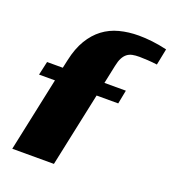

<svg xmlns="http://www.w3.org/2000/svg" viewBox="-127 -787 796 884"><g transform="rotate(20 271.0 -344.5)"><path d="M47 -430H124L133 -471Q146 -531 171 -572.5Q196 -614 230.5 -640Q265 -666 309 -677.5Q353 -689 403 -689Q434 -689 469 -685Q504 -681 542 -672L526 -592Q504 -595 479 -596.5Q454 -598 439 -598Q419 -598 404.5 -595Q390 -592 379 -583.5Q368 -575 360 -560Q352 -545 347 -520L328 -430H433L420 -363H314L237 0H33L110 -363H32Z"/></g></svg>

Font: Racing Sans One
Style: Regular
Weight: 400
Designer: Pablo Impallari, Rodrigo Fuenzalida
Foundry: Pablo Impallari, Rodrigo Fuenzalida
Version: Version 1.001; ttfautohint (v0.8) -G 200 -r 50